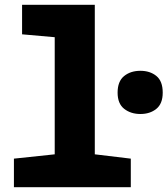

<svg xmlns="http://www.w3.org/2000/svg" viewBox="-20 -780 698 800"><path d="M565 -305Q525 -305 497.5 -326.5Q470 -348 470 -394Q470 -441 497 -463Q524 -485 565 -485Q605 -485 631.5 -463.5Q658 -442 658 -394Q658 -348 631.5 -326.5Q605 -305 565 -305ZM38 0V-119L208 -137V-625L72 -637V-760H375V-137L525 -119V0Z"/></svg>

Font: Noto Sans Mono SemiCondensed Black
Style: Regular
Weight: 900
Width: 4
Designer: Monotype Design Team
Foundry: Monotype Imaging Inc.
Version: Version 2.014; ttfautohint (v1.8.4.7-5d5b)